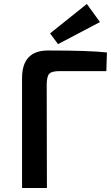

<svg xmlns="http://www.w3.org/2000/svg" viewBox="-20 -946 560 966"><path d="M272 -724 232 -778 417 -926 483 -835ZM91 -551Q90 -692 222 -692Q430 -692 518 -682L515 -588H277Q240 -588 228 -575Q216 -563 215 -523L216 0H91Z"/></svg>

Font: Taylor Sans Upright Semi Bold
Style: Regular
Weight: 600
Italic angle: -8°
Designer: Natanael Gama
Version: Version 1.001 September 8, 2015